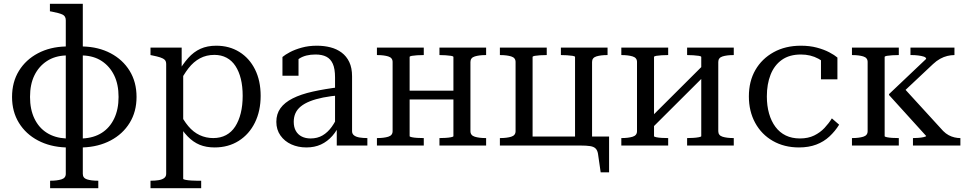

<svg xmlns="http://www.w3.org/2000/svg" viewBox="-20 -761 5057 1004"><path d="M413 -741V148Q413 170 435 177Q457 184 492 184H494V223H242V184H244Q278 184 301 177Q324 170 324 148V-655Q324 -677 306.5 -685Q289 -693 252 -700L241 -702V-741ZM324 -518V-471Q267 -469 225 -441.5Q183 -414 160 -367Q137 -320 137 -254Q137 -189 160 -141Q183 -93 225 -66.5Q267 -40 324 -37V10Q242 7 178.5 -26.5Q115 -60 79 -118.5Q43 -177 43 -254Q43 -332 79 -390.5Q115 -449 178.5 -482.5Q242 -516 324 -518ZM413 10V-37Q471 -40 512.5 -66.5Q554 -93 577 -141Q600 -189 600 -254Q600 -320 577 -367Q554 -414 512.5 -441.5Q471 -469 413 -471V-518Q495 -516 558.5 -482.5Q622 -449 658 -390.5Q694 -332 694 -254Q694 -177 658 -118.5Q622 -60 558.5 -26.5Q495 7 413 10Z M1032 223H767V184H769Q792 184 810 181Q828 178 838.5 170Q849 162 849 148V-426Q849 -441 841 -448.5Q833 -456 817.5 -461Q802 -466 777 -471L767 -473V-512H930V-390L938 -382V174Q938 177 950.5 179.5Q963 182 980 183Q997 184 1009 184H1032ZM1102 10Q1058 10 1024 -4Q990 -18 961 -48Q932 -78 905 -125L915 -181Q938 -133 964.5 -101.5Q991 -70 1024 -54.5Q1057 -39 1095 -39Q1133 -39 1162 -54.5Q1191 -70 1210 -99.5Q1229 -129 1239 -169.5Q1249 -210 1249 -260Q1249 -309 1239.5 -348Q1230 -387 1211.5 -415.5Q1193 -444 1165 -459Q1137 -474 1101 -474Q1059 -474 1025.5 -456Q992 -438 965.5 -404Q939 -370 915 -321L907 -376Q935 -425 964 -457.5Q993 -490 1028.5 -506Q1064 -522 1111 -522Q1179 -522 1231.5 -489.5Q1284 -457 1313.5 -398Q1343 -339 1343 -260Q1343 -181 1313 -120Q1283 -59 1228.5 -24.5Q1174 10 1102 10Z M1760 -306 1759 -263Q1709 -259 1669.5 -251Q1630 -243 1601 -231.5Q1572 -220 1553 -204.5Q1534 -189 1525 -169Q1516 -149 1516 -124Q1516 -96 1527 -76.5Q1538 -57 1558 -47Q1578 -37 1604 -37Q1640 -37 1667 -53Q1694 -69 1714.5 -97.5Q1735 -126 1751 -164L1759 -119Q1744 -80 1718 -50.5Q1692 -21 1658.5 -5.5Q1625 10 1582 10Q1539 10 1503.5 -6Q1468 -22 1446.5 -52.5Q1425 -83 1425 -124Q1425 -165 1446.5 -195Q1468 -225 1510.5 -246.5Q1553 -268 1615.5 -282Q1678 -296 1760 -306ZM1741 0V-104H1732V-356Q1732 -401 1720.5 -427Q1709 -453 1686.5 -464.5Q1664 -476 1630 -476Q1578 -476 1545.5 -455Q1513 -434 1493 -404Q1493 -419 1496.5 -430.5Q1500 -442 1506.5 -450.5Q1513 -459 1522 -464Q1531 -469 1541 -471V-365H1457V-463Q1471 -475 1496.5 -488.5Q1522 -502 1558 -512Q1594 -522 1637 -522Q1675 -522 1708 -513.5Q1741 -505 1766.5 -486Q1792 -467 1806.5 -436.5Q1821 -406 1821 -362V-75Q1821 -61 1831.5 -53Q1842 -45 1860 -42Q1878 -39 1900 -39H1901V0Z M2033 -75V-437Q2033 -459 2010 -466Q1987 -473 1952 -473H1951V-512H2196V-473H2194Q2178 -473 2161.5 -472Q2145 -471 2133.5 -469Q2122 -467 2122 -463V-49Q2122 -46 2133.5 -43.5Q2145 -41 2161.5 -40Q2178 -39 2194 -39H2196V0H1951V-39H1952Q1987 -39 2010 -46Q2033 -53 2033 -75ZM2351 -49V-463Q2351 -467 2339 -469Q2327 -471 2310 -472Q2293 -473 2279 -473H2278V-512H2522V-473H2520Q2486 -473 2463 -466Q2440 -459 2440 -437V-75Q2440 -53 2463 -46Q2486 -39 2520 -39H2522V0H2278V-39H2279Q2293 -39 2310 -40Q2327 -41 2339 -43.5Q2351 -46 2351 -49ZM2095 -241V-287H2386V-241Z M2676 -437Q2676 -459 2653 -466Q2630 -473 2595 -473H2594V-512H2839V-473H2837Q2821 -473 2804.5 -472Q2788 -471 2776.5 -469Q2765 -467 2765 -463V0H2594V-39H2595Q2630 -39 2653 -46Q2676 -53 2676 -75ZM2987 -463Q2987 -467 2974.5 -469Q2962 -471 2945 -472Q2928 -473 2914 -473H2913V-512H3157V-473H3155Q3121 -473 3098.5 -466Q3076 -459 3076 -437V0H2987ZM2987 0V-47H3165V140H3121L3107 43Q3104 25 3094.5 15.5Q3085 6 3066 3Q3047 0 3015 0ZM2738 0V-47H3029V0Z M3311 -75V-437Q3311 -459 3288 -466Q3265 -473 3230 -473H3229V-512H3474V-473H3472Q3456 -473 3439.5 -472Q3423 -471 3411.5 -469Q3400 -467 3400 -463V-49Q3400 -46 3411.5 -43.5Q3423 -41 3439.5 -40Q3456 -39 3472 -39H3474V0H3229V-39H3230Q3265 -39 3288 -46Q3311 -53 3311 -75ZM3647 -49V-463Q3647 -467 3634.5 -469Q3622 -471 3605 -472Q3588 -473 3574 -473H3573V-512H3817V-473H3816Q3781 -473 3758.5 -466Q3736 -459 3736 -437V-75Q3736 -53 3758.5 -46Q3781 -39 3816 -39H3817V0H3573V-39H3574Q3588 -39 3605 -40Q3622 -41 3634.5 -43.5Q3647 -46 3647 -49ZM3386 -88 3355 -119 3660 -423 3691 -392Z M4163 -37Q4206 -37 4237.5 -52.5Q4269 -68 4291.5 -92Q4314 -116 4330 -142L4368 -109Q4347 -75 4317.5 -47.5Q4288 -20 4248.5 -5Q4209 10 4158 10Q4081 10 4021.5 -24Q3962 -58 3929 -118.5Q3896 -179 3896 -257Q3896 -336 3930 -395Q3964 -454 4025.5 -488Q4087 -522 4168 -522Q4214 -522 4251.5 -512Q4289 -502 4316.5 -487.5Q4344 -473 4359 -460V-346H4273V-459Q4283 -458 4292 -453Q4301 -448 4307.5 -440Q4314 -432 4317 -422Q4320 -412 4318 -401Q4300 -432 4259.5 -454Q4219 -476 4168 -476Q4108 -476 4068.5 -448Q4029 -420 4009.5 -370.5Q3990 -321 3990 -257Q3990 -208 4001.5 -167.5Q4013 -127 4035 -97.5Q4057 -68 4089 -52.5Q4121 -37 4163 -37Z M4517 -75V-437Q4517 -459 4494 -466Q4471 -473 4436 -473H4435V-512H4680V-473H4678Q4662 -473 4645.5 -472Q4629 -471 4617.5 -469Q4606 -467 4606 -463V-49Q4606 -46 4617.5 -43.5Q4629 -41 4645.5 -40Q4662 -39 4678 -39H4680V0H4435V-39H4436Q4471 -39 4494 -46Q4517 -53 4517 -75ZM5002 0H4754V-39H4756Q4764 -39 4780.5 -40Q4797 -41 4810 -44Q4823 -47 4823 -50L4629 -264V-269L4823 -453Q4823 -461 4810.5 -465Q4798 -469 4781 -471Q4764 -473 4749 -473H4741V-512H4971V-473H4970Q4953 -473 4934 -468.5Q4915 -464 4896 -453.5Q4877 -443 4859 -426L4693 -270L4699 -309L4912 -76Q4926 -62 4941 -54Q4956 -46 4971.5 -42.5Q4987 -39 5000 -39H5002Z"/></svg>

Font: Roboto Serif 72pt
Style: Regular
Weight: 400
Designer: Greg Gazdowicz
Foundry: Commercial Type
Version: Version 1.008